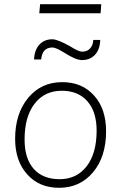

<svg xmlns="http://www.w3.org/2000/svg" viewBox="-20 -887 576 914"><path d="M52 -226Q52 -346 114 -421Q176 -496 276 -496Q371 -496 428 -432Q485 -369 485 -262Q485 -141 423 -67Q361 7 261 7Q167 7 109.5 -57Q52 -121 52 -226ZM440 -265Q440 -355 396 -405Q352 -455 274 -455Q192 -455 144.5 -393Q97 -331 97 -223Q97 -132 140.5 -83Q184 -34 264 -34Q345 -34 392.5 -95.5Q440 -157 440 -265ZM229 -700Q254 -700 313 -667Q354 -641 371 -641Q395 -641 409 -656.5Q423 -672 424 -697H457Q456 -652 432.5 -626.5Q409 -601 370 -601Q341 -601 288 -635Q246 -661 230 -661Q181 -661 176 -604H142Q144 -649 167.5 -674.5Q191 -700 229 -700ZM459 -824H167L171 -867H462Z"/></svg>

Font: Iunito ExtraLight
Style: Italic
Weight: 200
Italic angle: -4.541°
Designer: Vernon Adams
Foundry: Vernon Adams
Version: Version 2.001;November 30, 2019;FontCreator 12.0.0.2547 64-b